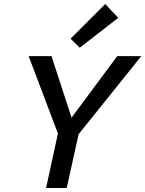

<svg xmlns="http://www.w3.org/2000/svg" viewBox="-20 -938 725 958"><path d="M570 -849 378 -700 332 -745 505 -918ZM685 -658 372 -268 313 0H210L269 -272L123 -658H237L337 -351L565 -658Z"/></svg>

Font: EauTestInfant Semibold
Style: Italic
Weight: 600
Italic angle: -12°
Designer: Christian Thalmann (Catharsis Fonts)
Version: Version 0.001;PS 000.001;hotconv 1.0.88;makeotf.lib2.5.64775